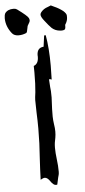

<svg xmlns="http://www.w3.org/2000/svg" viewBox="-131 -962 465 1046"><g transform="rotate(-5 102.0 -438.5)"><path d="M131.8 49.8Q117.7 49.8 103 27.8Q88.4 5.9 74.2 5.9Q64.5 5.9 50.8 14.6Q52.7 -44.4 56.2 -101.6Q62.5 -183.6 62.5 -264.2Q62.5 -308.1 60.5 -351.6Q59.1 -385.7 59.1 -420.4Q59.1 -431.6 63.5 -462.9Q67.9 -503.9 67.9 -570.3L67.4 -606.4Q93.8 -615.7 93.8 -654.8L93.3 -663.6Q94.2 -703.6 129.9 -706.1L138.2 -767.1H143.1L147 -767.6Q159.7 -696.3 159.7 -600.6Q159.7 -562.5 158.2 -523.9L146.5 -528.3L144 -522.9Q145 -502.9 146.5 -483.4Q149.4 -467.8 149.4 -427.7Q149.4 -412.1 147.7 -390.6Q146 -369.1 146 -322.8Q146.5 -300.8 149.9 -278.8Q153.3 -259.3 153.3 -240.2Q153.3 -223.1 150.4 -206.5Q143.6 -179.2 143.6 -152.8Q143.6 -124.5 148.4 -86.4Q152.8 -53.7 152.8 -20Q152.8 -7.3 149.4 2L147 10.7Q140.1 40 138.7 48.8Q135.3 49.8 131.8 49.8ZM236.3 -785.2 228 -785.6Q201.2 -787.6 182.6 -804.2Q168 -818.4 146 -847.2Q128.4 -869.1 128.4 -881.3Q128.4 -893.6 149.9 -909.7Q159.2 -916 172.9 -920.4L188.5 -926.8Q197.8 -921.9 208 -917.5Q231.9 -907.2 253.9 -890.1Q270.5 -875 270.8 -865Q271 -855 271 -854.5Q271 -835 257.8 -815.4Q257.3 -814.9 257.3 -812.5V-806.2Q257.3 -791.5 251 -788.3Q244.6 -785.2 236.3 -785.2ZM0.5 -779.8Q-23.4 -779.8 -35.2 -793.9Q-67.4 -833.5 -67.4 -879.4Q-67.4 -896 -62 -906.2Q-47.4 -926.3 -15.6 -926.3Q-4.4 -926.3 2.9 -921.4Q58.1 -881.3 64 -868.2Q66.9 -861.8 66.9 -856.4Q66.9 -847.7 58.6 -835.9L53.2 -826.2Q51.3 -819.8 50.3 -812Q47.4 -791.5 42 -788.6Q22 -779.8 0.5 -779.8Z"/></g></svg>

Font: Unutterable
Style: Regular
Weight: 400
Designer: GGBotNet
Foundry: f0n7.com
Version: 1.00